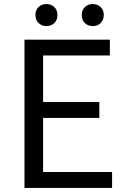

<svg xmlns="http://www.w3.org/2000/svg" viewBox="-20 -929 629 949"><path d="M101 -733H523V-655H193V-425H471V-346H193V-79H534V0H101ZM155 -855Q155 -879 170.5 -894Q186 -909 209 -909Q233 -909 248.5 -894Q264 -879 264 -855Q264 -830 248.5 -815Q233 -800 209 -800Q186 -800 170.5 -815.5Q155 -831 155 -855ZM384 -855Q384 -879 399.5 -894Q415 -909 439 -909Q462 -909 477.5 -894Q493 -879 493 -855Q493 -831 478 -815.5Q463 -800 439 -800Q415 -800 399.5 -815Q384 -830 384 -855Z"/></svg>

Font: Merged Yaku Han JP
Style: Regular
Weight: 400
Designer: Ryoko NISHIZUKA 西塚涼子 (kana, bopomofo & ideographs); Paul D. Hunt (Latin, Greek & Cyrillic); Sandoll Communications 산돌커뮤니
Foundry: Adobe
Version: Version 2.004